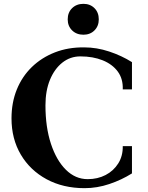

<svg xmlns="http://www.w3.org/2000/svg" viewBox="-20 -964 774 1001"><path d="M421 17Q309 17 223 -29.5Q137 -76 88.5 -158Q40 -240 40 -347Q40 -429 67.5 -497Q95 -565 146 -614.5Q197 -664 266.5 -691Q336 -718 419 -717Q484 -717 549 -695.5Q614 -674 668 -640V-498H620Q622 -553 594 -591Q566 -629 515.5 -649.5Q465 -670 399 -670Q346 -670 305 -637.5Q264 -605 240.5 -548Q217 -491 217 -415Q217 -301 245.5 -214.5Q274 -128 323.5 -79Q373 -30 437 -30Q489 -30 530.5 -51.5Q572 -73 596.5 -112Q621 -151 620 -202H668V-60Q614 -26 550 -4.5Q486 17 421 17ZM415 -783Q379 -783 356 -805.5Q333 -828 333 -863Q333 -899 356 -921.5Q379 -944 415 -944Q450 -944 472.5 -921.5Q495 -899 495 -863Q495 -828 472.5 -805.5Q450 -783 415 -783Z"/></svg>

Font: Wittgenstein Extrabold
Style: Regular
Weight: 800
Designer: Jörg Drees
Foundry: Jörg Drees
Version: Version 1.303; ttfautohint (v1.8.4.7-5d5b)